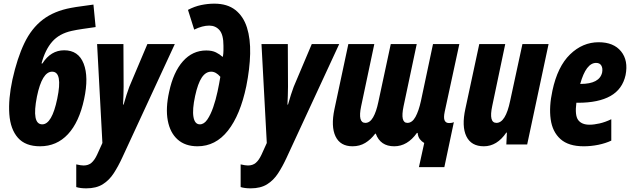

<svg xmlns="http://www.w3.org/2000/svg" viewBox="-20 -790 3446 1050"><path d="M199 10Q119 10 78 -36.5Q37 -83 31 -165.5Q25 -248 48 -355Q74 -472 113 -553.5Q152 -635 214 -682.5Q276 -730 369 -747Q395 -752 426.5 -756Q458 -760 491 -765L503 -642Q461 -636 430 -631.5Q399 -627 372 -621Q304 -606 265.5 -562Q227 -518 207 -443H212Q258 -515 331 -515Q409 -515 437.5 -442Q466 -369 440 -248Q413 -122 351.5 -56Q290 10 199 10ZM211 -110Q264 -110 293 -250Q324 -398 265 -398Q210 -398 182 -262Q152 -110 211 -110Z M452 240Q419 240 397 233V109Q410 112 420 113.5Q430 115 437 115Q463 115 480 100.5Q497 86 511 56L540 -8L511 -549H655L656 -316Q656 -291 655 -266.5Q654 -242 653 -218H656Q663 -244 672 -271.5Q681 -299 687 -315L786 -549H936L649 71Q627 119 602 157.5Q577 196 541.5 218Q506 240 452 240Z M1060 10Q993 10 951.5 -27Q910 -64 897.5 -131Q885 -198 905 -288Q928 -396 980.5 -455Q1033 -514 1108 -514Q1140 -514 1161 -503.5Q1182 -493 1196 -480H1199Q1202 -499 1202 -514.5Q1202 -530 1202 -540Q1202 -600 1180.5 -625Q1159 -650 1124 -650Q1087 -650 1042 -628L1008 -736Q1044 -755 1080.5 -762.5Q1117 -770 1152 -770Q1223 -770 1267 -735.5Q1311 -701 1330.5 -639.5Q1350 -578 1348 -496Q1346 -414 1327 -319Q1294 -161 1226.5 -75.5Q1159 10 1060 10ZM1073 -110Q1096 -110 1114 -136.5Q1132 -163 1146 -203.5Q1160 -244 1169.5 -288.5Q1179 -333 1185 -370Q1161 -398 1135 -398Q1105 -398 1083.5 -366Q1062 -334 1047 -265Q1031 -191 1038 -150.5Q1045 -110 1073 -110Z M1351 240Q1318 240 1296 233V109Q1309 112 1319 113.5Q1329 115 1336 115Q1362 115 1379 100.5Q1396 86 1410 56L1439 -8L1410 -549H1554L1555 -316Q1555 -291 1554 -266.5Q1553 -242 1552 -218H1555Q1562 -244 1571 -271.5Q1580 -299 1586 -315L1685 -549H1835L1548 71Q1526 119 1501 157.5Q1476 196 1440.5 218Q1405 240 1351 240Z M2271 124 2300 -8Q2286 -16 2276 -29Q2266 -42 2264 -63H2260Q2208 10 2136 10Q2060 10 2035 -59H2032Q2008 -27 1977.5 -8.5Q1947 10 1908 10Q1841 10 1815 -44Q1789 -98 1809 -193L1885 -549H2027L1955 -209Q1936 -118 1978 -118Q2003 -118 2020.5 -148.5Q2038 -179 2049 -232L2117 -549H2259L2187 -209Q2168 -118 2208 -118Q2234 -118 2252 -150.5Q2270 -183 2282 -238L2348 -549H2492L2412 -179Q2405 -146 2411.5 -131.5Q2418 -117 2436 -117Q2442 -117 2448.5 -118Q2455 -119 2462 -122L2410 124Z M2626 10Q2557 10 2530.5 -44.5Q2504 -99 2525 -195L2601 -549H2743L2672 -211Q2652 -118 2695 -118Q2745 -118 2770 -239L2837 -549H2980L2863 0H2749L2752 -65H2749Q2698 10 2626 10Z M3172 10Q3089 10 3045 -29.5Q3001 -69 2991.5 -138Q2982 -207 3001 -294Q3029 -426 3097.5 -492.5Q3166 -559 3254 -559Q3336 -559 3376.5 -509Q3417 -459 3401 -379Q3384 -302 3318.5 -265Q3253 -228 3141 -228H3132Q3123 -159 3142 -133.5Q3161 -108 3204 -108Q3228 -108 3259 -115Q3290 -122 3323 -138V-21Q3291 -6 3251.5 2Q3212 10 3172 10ZM3240 -446Q3185 -446 3153 -331H3155Q3259 -331 3273 -394Q3277 -417 3268.5 -431.5Q3260 -446 3240 -446Z"/></svg>

Font: Noto Sans ExtraCondensed ExtraBold
Style: Italic
Weight: 800
Width: 2
Italic angle: -12°
Designer: Monotype Design Team
Foundry: Monotype Imaging Inc.
Version: Version 2.013; ttfautohint (v1.8.4.7-5d5b)